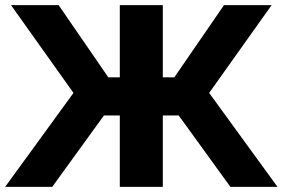

<svg xmlns="http://www.w3.org/2000/svg" viewBox="-36 -730 1104 750"><path d="M251 -367 7 -710H193L387 -428H432V-710H600V-428H645L839 -710H1025L781 -367L1048 0H864L662 -279H600V0H432V-279H370L168 0H-16Z"/></svg>

Font: Boldmen
Style: Bold
Weight: 700
Designer: Matt McInerney, Pablo Impallari, Rodrigo Fuenzalida
Foundry: LIVING CONCEPT
Version: Version 1.000